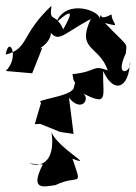

<svg xmlns="http://www.w3.org/2000/svg" viewBox="-37 -633 473 668"><path d="M219 -167 203 -293C250 -234 286 -300 241 -314C346 -257 319 -297 322 -386C359 -303 413 -327 415 -418C424 -382 358 -357 401 -448C404 -487 412 -466 328 -553C390 -537 352 -548 351 -583C286 -548 333 -620 308 -568C318 -591 194 -643 158 -554C231 -620 205 -570 183 -531C154 -594 134 -550 142 -613C33 -510 65 -465 -17 -443C-6 -513 33 -434 -17 -386L75 -378L110 -466L65 -458C94 -442 175 -513 123 -544C164 -474 169 -508 279 -567C227 -457 309 -475 338 -388C282 -409 303 -384 215 -375C223 -317 231 -378 219 -325C203 -295 79 -286 106 -276L84 -201L103 -202L172 -174ZM112 -61C64 33 118 16 156 11C239 -29 251 25 215 -81C297 -49 165 -117 142 -173C153 -104 132 -44 64 -64Z"/></svg>

Font: Charger Distortion
Style: 2
Weight: 400
Designer: Jasper
Foundry: Cannot Into Space Fonts
Version: Version 0.98